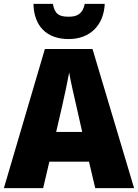

<svg xmlns="http://www.w3.org/2000/svg" viewBox="-20 -1061 710 988"><path d="M519 -1041H416C406 -989 376 -975 334 -975C284 -975 262 -988 252 -1041H152C155 -926 220 -860 334 -860C443 -860 514 -931 519 -1041ZM470 -93H670L456 -809H211L0 -93H202L234 -229H438ZM373 -515 403 -382H269L300 -516C311 -565 328 -643 336 -688C343 -643 363 -559 373 -515Z"/></svg>

Font: Noto Sans Kannada UI SemiCondensed Black
Style: Regular
Weight: 900
Width: 4
Designer: Jelle Bosma - Monotype Design Team
Foundry: Monotype Imaging Inc.
Version: Version 2.005